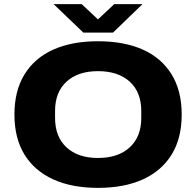

<svg xmlns="http://www.w3.org/2000/svg" viewBox="-20 -899 951 931"><path d="M240 -879H376L455 -805L534 -879H671L528 -741H384ZM455 12Q329 12 238.5 -29Q148 -70 99 -149Q50 -228 50 -344Q50 -459 99 -538.5Q148 -618 238.5 -658.5Q329 -699 455 -699Q582 -699 672.5 -658.5Q763 -618 812 -538.5Q861 -459 861 -344Q861 -228 812 -149Q763 -70 672.5 -29Q582 12 455 12ZM455 -133Q553 -133 609 -184.5Q665 -236 665 -327V-361Q665 -452 609 -503Q553 -554 455 -554Q358 -554 302.5 -503Q247 -452 247 -361V-327Q247 -236 302.5 -184.5Q358 -133 455 -133Z"/></svg>

Font: Archivo SemiExpanded ExtraBold
Style: Regular
Weight: 800
Width: 6
Designer: Hector Gatti
Foundry: Omnibus-Type
Version: Version 2.001; ttfautohint (v1.8.3)